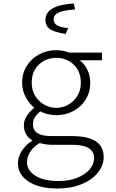

<svg xmlns="http://www.w3.org/2000/svg" viewBox="-20 -829 666 1102"><path d="M83 107Q83 72 104.5 38Q126 4 166 -23Q143 -36 130 -58Q117 -80 117 -109Q117 -140 135.5 -167Q154 -194 177 -210Q148 -234 127.5 -272Q107 -310 107 -354Q107 -408 133.5 -450.5Q160 -493 204.5 -517Q249 -541 303 -541Q340 -541 378 -527H565V-483H437Q464 -464 481 -429.5Q498 -395 498 -353Q498 -300 472 -258Q446 -216 401.5 -192Q357 -168 303 -168Q281 -168 256 -173.5Q231 -179 212 -190Q192 -174 180.5 -156.5Q169 -139 169 -115Q169 -48 273 -48H391Q484 -48 529.5 -18.5Q575 11 575 73Q575 120 542 161.5Q509 203 448.5 228Q388 253 311 253Q206 253 144.5 213.5Q83 174 83 107ZM520 80Q520 39 488 20.5Q456 2 392 2H275Q246 2 207 -8Q170 15 152.5 44Q135 73 135 101Q135 150 183.5 180Q232 210 317 210Q377 210 423 191.5Q469 173 494.5 143Q520 113 520 80ZM444 -354Q444 -419 403 -458Q362 -497 303 -497Q244 -497 203 -458Q162 -419 162 -354Q162 -312 181.5 -279.5Q201 -247 233.5 -228.5Q266 -210 303 -210Q340 -210 372.5 -228.5Q405 -247 424.5 -279.5Q444 -312 444 -354ZM241 -715Q241 -799 403 -809L411 -775Q343 -770 315.5 -756.5Q288 -743 288 -718Q288 -694 309.5 -682.5Q331 -671 371 -668L357 -634Q293 -644 267 -661.5Q241 -679 241 -715Z"/></svg>

Font: Nebula Sans Light
Style: Regular
Weight: 300
Designer: Paul D. Hunt for Adobe (as Source Sans)
Foundry: Nebula Entertainment & Broadcasting LLC
Version: Version 1.010